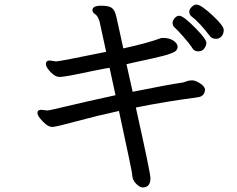

<svg xmlns="http://www.w3.org/2000/svg" viewBox="-20 -751 1040 841"><path d="M824 -538Q832 -526 849 -526Q866 -526 875 -539Q884 -552 884 -563Q884 -579 840 -624Q784 -682 765 -682Q754 -682 745 -671.5Q736 -661 736 -650Q736 -638 745.5 -630Q755 -622 783 -590.5Q811 -559 824 -538ZM605 70Q639 70 639 29Q639 7 575 -280Q709 -307 841 -324L856 -327Q878 -335 878 -361Q874 -375 854.5 -387Q835 -399 822 -399Q808 -399 799 -395.5Q790 -392 783 -390Q715 -380 561 -349L534 -470Q683 -502 713 -511.5Q743 -521 750.5 -528.5Q758 -536 758 -547Q757 -561 739.5 -573Q722 -585 693 -585L685 -584Q626 -562 520 -539Q514 -568 504.5 -610.5Q495 -653 489 -680Q483 -707 469.5 -716.5Q456 -726 424 -726Q385 -726 385 -707Q385 -697 394 -691Q409 -682 416 -657L445 -524Q241 -482 225 -482L198 -486Q181 -486 181 -470Q181 -462 190 -449Q199 -436 213 -425Q227 -414 242 -414Q265 -414 390 -441Q454 -454 460 -454L486 -334Q353 -305 274 -286Q195 -267 187 -267L162 -270Q144 -270 144 -257Q144 -247 155 -233Q166 -219 180.5 -207Q195 -195 210 -195Q224 -195 316 -220Q408 -245 501 -265Q559 3 559 13Q559 40 583 60Q595 70 605 70ZM926 -581Q941 -581 950.5 -592Q960 -603 960 -620Q960 -638 910 -684.5Q860 -731 840 -731Q830 -731 819.5 -720.5Q809 -710 809 -700Q809 -688 818 -680Q852 -655 901 -591Q910 -581 926 -581Z"/></svg>

Font: LXGW WenKai TC
Style: Bold
Weight: 700
Designer: LXGW / Fontworks Inc.
Foundry: LXGW / Fontworks Inc.
Version: Version 1.330;April 28, 2024